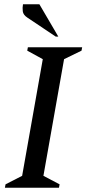

<svg xmlns="http://www.w3.org/2000/svg" viewBox="-20 -882 409 902"><path d="M3 0 6 -16 84 -56 181 -604 108 -644 111 -660H366L363 -644L281 -604L184 -56L260 -16L257 0ZM242 -710 109 -799Q89 -812 87 -829Q85 -846 88 -862H165L254 -710Z"/></svg>

Font: Spectral SC Medium
Style: Italic
Weight: 500
Italic angle: -10°
Designer: Jean-Baptiste Levee
Foundry: Production Type
Version: Version 2.001